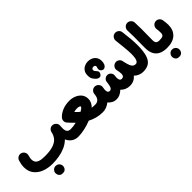

<svg xmlns="http://www.w3.org/2000/svg" viewBox="93 -1680 2976 2976"><g transform="rotate(-45 1581.0 -191.5)"><path d="M9.3 -202.1Q9.3 -232.9 15.1 -264.6Q21 -296.4 31.2 -329.1Q41.5 -361.8 72.3 -377.9Q103 -394 135.7 -383.8Q168.5 -373.5 184.6 -342.8Q200.7 -312 190.4 -279.3Q183.1 -255.9 180.2 -236.3Q177.2 -216.8 177.2 -202.1Q177.2 -171.4 191.7 -146Q206.1 -120.6 246.1 -105.7Q286.1 -90.8 362.3 -90.8Q470.7 -90.8 540 -112.3Q609.4 -133.8 647.2 -176.5Q685.1 -219.2 697.8 -282.7Q703.6 -313 728.8 -333Q753.9 -353 788.1 -349.1Q820.8 -345.7 843.3 -319.8Q865.7 -293.9 863.3 -260.7Q862.3 -244.1 861.6 -229Q860.8 -213.9 860.8 -199.7Q860.8 -156.7 878.9 -131.1Q897 -105.5 945.3 -105.5H945.8Q980.5 -105.5 1004.6 -81.1Q1028.8 -56.6 1028.8 -22Q1028.8 12.2 1004.6 36.9Q980.5 61.5 945.8 61.5H945.3Q879.9 61.5 834.2 29.3Q788.6 -2.9 765.1 -57.1Q713.4 -6.8 648.2 22.2Q583 51.3 510.3 63.7Q437.5 76.2 362.3 76.2Q266.1 76.2 185.8 45.2Q105.5 14.2 57.4 -47.6Q9.3 -109.4 9.3 -202.1ZM291.5 210.9Q291.5 180.2 314.2 156Q336.9 131.8 371.1 131.8Q396.5 131.8 414.1 142.6Q431.6 153.3 441.4 168.9Q454.1 189 454.1 210.9Q454.1 226.6 447.3 245.6Q440.4 264.6 422.6 278.3Q404.8 292 372.6 292Q339.4 292 322 278.1Q304.7 264.2 297.9 246.1Q291.5 229 291.5 210.9Z M862.3 -22Q862.3 -56.6 887 -81.1Q911.6 -105.5 945.8 -105.5Q974.6 -105.5 1005.1 -109.9Q1035.6 -114.3 1065.9 -121.6Q1041 -145 1016.8 -170.2Q992.7 -195.3 969.2 -222.7Q957.5 -235.8 953.1 -252.7Q948.7 -269.5 951.7 -286.1Q954.1 -306.2 965.3 -322.3Q972.7 -332.5 981.9 -340.3Q1023.9 -380.9 1088.1 -407Q1152.3 -433.1 1240.7 -433.1Q1278.3 -433.1 1318.1 -421.9Q1357.9 -410.6 1391.8 -387.5Q1425.8 -364.3 1446.5 -328.1Q1467.3 -292 1467.3 -241.7Q1467.3 -204.6 1450.9 -171.6Q1434.6 -138.7 1406.2 -109.9Q1438.5 -105.5 1479.5 -105.5H1480Q1514.6 -105.5 1538.8 -81.1Q1563 -56.6 1563 -22Q1563 12.2 1538.8 36.9Q1514.6 61.5 1480 61.5H1479.5Q1411.1 61.5 1349.4 45.2Q1287.6 28.8 1231.4 -1Q1156.7 29.8 1079.6 45.7Q1002.4 61.5 945.8 61.5Q911.6 61.5 887 36.9Q862.3 12.2 862.3 -22ZM1233.9 -265.1Q1200.2 -265.1 1167.5 -254.4Q1206.1 -214.4 1238.3 -188Q1266.1 -203.6 1283 -217.8Q1299.8 -231.9 1299.8 -240.7Q1299.8 -252.9 1280.5 -259Q1261.2 -265.1 1233.9 -265.1Z M1396.5 -22Q1396.5 -56.6 1421.1 -81.1Q1445.8 -105.5 1480 -105.5Q1563.5 -105.5 1581.5 -200.7Q1583.5 -215.3 1586.4 -237.8Q1591.8 -272 1619.6 -293Q1647.5 -314 1681.6 -308.6Q1715.8 -303.7 1736.8 -275.4Q1757.8 -247.1 1752.4 -213.4Q1748 -184.6 1746.8 -172.4Q1745.6 -160.2 1745.6 -154.3Q1745.6 -95.7 1788.1 -95.7Q1812 -95.7 1826.9 -116.7Q1841.8 -137.7 1850.1 -196.3Q1851.1 -211.4 1854 -231Q1858.4 -262.2 1883.8 -281.7Q1884.3 -282.2 1884.8 -282.2Q1884.8 -282.2 1885.3 -282.7Q1908.2 -299.8 1936 -298.8Q1936 -298.8 1936 -298.8Q1936.5 -298.8 1937.5 -298.3Q1940.9 -298.3 1944.3 -297.9Q1976.1 -293 1996.1 -266.8Q2016.1 -240.7 2011.2 -208.5Q2010.3 -197.3 2008.3 -185.5Q2007.3 -174.8 2007.3 -165Q2007.3 -135.3 2017.3 -116Q2027.3 -96.7 2056.6 -96.7Q2078.1 -96.7 2091.3 -111.6Q2104.5 -126.5 2104.5 -155.3Q2104.5 -177.2 2101.3 -199Q2098.1 -220.7 2092.8 -244.6Q2084.5 -275.4 2101.6 -304.2Q2120.1 -336.4 2155.8 -344.7Q2189 -353.5 2219.2 -334.5Q2249.5 -315.4 2255.9 -282.2L2256.8 -278.3Q2261.2 -258.3 2264.2 -244.6Q2277.8 -185.5 2292.7 -155.8Q2307.6 -126 2325.4 -115.7Q2343.3 -105.5 2366.7 -105.5H2367.2Q2401.9 -105.5 2426 -81.1Q2450.2 -56.6 2450.2 -22Q2450.2 12.2 2426 36.9Q2401.9 61.5 2367.2 61.5H2366.7Q2323.2 61.5 2286.4 45.7Q2249.5 29.8 2218.8 0.5Q2191.4 33.7 2152.8 52Q2114.3 70.3 2067.9 70.3Q2022 70.3 1983.2 53.5Q1944.3 36.6 1915.5 5.9Q1884.8 37.1 1848.6 54.2Q1812.5 71.3 1774.4 71.3Q1731.9 71.3 1696.3 53Q1660.6 34.7 1634.8 3.4Q1601.6 30.3 1562.3 45.9Q1522.9 61.5 1480 61.5Q1445.8 61.5 1421.1 36.9Q1396.5 12.2 1396.5 -22ZM1713.4 -508.8Q1713.4 -560.1 1736.1 -593.8Q1758.8 -627.4 1794.9 -644.3Q1831.1 -661.1 1871.3 -661.4Q1911.6 -661.6 1947.8 -644.8Q1983.9 -627.9 2006.6 -595Q2029.3 -562 2029.3 -512.2Q2029.3 -495.1 2026.4 -477.5Q2023.4 -460 2016.6 -444.8Q2005.9 -420.4 1981.7 -407Q1957.5 -393.6 1928.7 -410.2Q1907.2 -422.9 1901.6 -443.8Q1896 -464.8 1904.8 -489.3Q1907.2 -494.6 1908.7 -500.5Q1910.2 -506.3 1910.2 -512.2Q1910.2 -527.3 1898.4 -534.9Q1886.7 -542.5 1871.3 -542Q1856 -541.5 1844.2 -533.2Q1832.5 -524.9 1832.5 -508.8Q1832.5 -494.6 1839.4 -482.9Q1846.2 -471.2 1866.7 -449.7Q1883.8 -432.1 1879.2 -408.2Q1874.5 -384.3 1857.4 -369.1Q1838.4 -352.1 1813.7 -356.9Q1789.1 -361.8 1771.5 -379.4Q1747.6 -401.9 1730.5 -429.7Q1713.4 -457.5 1713.4 -508.3Q1713.4 -508.3 1713.4 -508.8Z M2283.7 -22Q2283.7 -56.6 2308.3 -81.1Q2333 -105.5 2367.2 -105.5Q2398.9 -105.5 2415 -144.3Q2431.2 -183.1 2431.2 -268.6Q2431.2 -295.9 2428.5 -334.5Q2425.8 -373 2419.9 -432.4Q2414.1 -491.7 2403.8 -580.1Q2399.9 -614.3 2420.7 -642.1Q2441.4 -669.9 2475.6 -674.3Q2509.8 -678.7 2537.6 -657.7Q2565.4 -636.7 2569.8 -602.5Q2583 -500.5 2588.9 -429Q2594.7 -357.4 2594.7 -299.3Q2594.7 -168.5 2571.8 -89.1Q2548.8 -9.8 2498.8 25.9Q2448.7 61.5 2367.2 61.5Q2333 61.5 2308.3 36.9Q2283.7 12.2 2283.7 -22Z M2645 -182.6Q2645 -248.5 2646 -306.4Q2647 -364.3 2647 -426Q2647 -487.8 2643.6 -564Q2642.6 -598.6 2666 -624.3Q2689.5 -649.9 2723.6 -651.4Q2757.8 -652.8 2783.7 -629.2Q2809.6 -605.5 2811 -570.8Q2814.5 -496.1 2814.5 -433.8Q2814.5 -371.6 2813.2 -312Q2812 -252.4 2812 -185.1Q2812 -141.1 2829.3 -123.3Q2846.7 -105.5 2888.2 -105.5H2888.7Q2923.3 -105.5 2947.5 -81.1Q2971.7 -56.6 2971.7 -22Q2971.7 12.2 2947.5 36.9Q2923.3 61.5 2888.7 61.5H2888.2Q2814.9 61.5 2760.3 37.1Q2705.6 12.7 2675.3 -41Q2645 -94.7 2645 -182.6Z M2805.2 -22Q2805.2 -56.6 2829.8 -81.1Q2854.5 -105.5 2888.7 -105.5Q2943.8 -105.5 2964.8 -120.1Q2985.8 -134.8 2985.8 -177.2Q2985.8 -193.8 2984.1 -215.3Q2982.4 -236.8 2979 -263.7Q2975.1 -297.9 2996.1 -325.4Q3017.1 -353 3051.3 -357.4Q3085.4 -361.8 3112.5 -340.8Q3139.6 -319.8 3145 -285.6Q3155.3 -220.2 3155.3 -176.3Q3155.3 -65.9 3086.7 -2.2Q3018.1 61.5 2888.7 61.5Q2854.5 61.5 2829.8 36.9Q2805.2 12.2 2805.2 -22ZM2843.8 210.9Q2843.8 180.2 2866.5 156Q2889.2 131.8 2923.3 131.8Q2948.7 131.8 2966.3 142.6Q2983.9 153.3 2993.7 168.9Q3006.3 189 3006.3 210.9Q3006.3 226.6 2999.5 245.6Q2992.7 264.6 2974.9 278.3Q2957 292 2924.8 292Q2891.6 292 2874.3 278.1Q2856.9 264.2 2850.1 246.1Q2843.8 229 2843.8 210.9Z"/></g></svg>

Font: Mikhak-FD Black
Style: Regular
Weight: 900
Designer: Amin Abedi
Version: Version 3.2